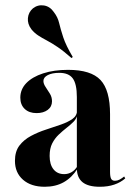

<svg xmlns="http://www.w3.org/2000/svg" viewBox="-20 -692 507 723"><path d="M269.4 -208.9V-326.6Q269.4 -375.8 254 -396.8Q238.7 -417.7 203.2 -417.7Q176.6 -417.7 160.1 -409.3Q143.5 -400.8 143.5 -387.1Q143.5 -376.6 151.6 -364.5Q159.7 -352.4 167.7 -339.5Q175.8 -326.6 175.8 -310.5Q175.8 -290.3 159.7 -278.2Q143.5 -266.1 117.7 -266.1Q89.5 -266.1 73 -281.9Q56.5 -297.6 56.5 -324.2Q56.5 -355.6 79 -379Q101.6 -402.4 142.3 -415.7Q183.1 -429 236.3 -429Q322.6 -429 358.5 -390.7Q394.4 -352.4 394.4 -262.1V-208.9ZM148.4 11.3Q96.8 11.3 66.5 -15.3Q36.3 -41.9 36.3 -86.3Q36.3 -121.8 53.2 -144Q70.2 -166.1 96.8 -180.2Q123.4 -194.4 153.2 -204Q183.1 -213.7 209.7 -223Q236.3 -232.3 253.2 -244.4Q270.2 -256.5 270.2 -276.6L271 -260.5Q268.5 -245.2 256.9 -233.5Q245.2 -221.8 230.6 -210.5Q216.1 -199.2 201.2 -185.1Q186.3 -171 176.6 -152Q166.9 -133.1 166.9 -104.8Q166.9 -72.6 181.5 -54.4Q196 -36.3 221.8 -36.3Q237.1 -36.3 250 -44Q262.9 -51.6 271.8 -66.9V-56.5Q250.8 -23.4 220.2 -6Q189.5 11.3 148.4 11.3ZM394.4 -45.2Q394.4 -26.6 398.4 -19Q402.4 -11.3 412.9 -11.3Q421.8 -11.3 430.2 -15.7Q438.7 -20.2 447.6 -27.4L451.6 -20.2Q433.9 -4.8 410.1 3.2Q386.3 11.3 355.6 11.3Q312.1 11.3 290.7 -6Q269.4 -23.4 269.4 -58.9V-208.9H394.4ZM249.2 -473.4Q220.2 -499.2 197.6 -514.5Q175 -529.8 156.5 -539.5Q137.9 -549.2 123.8 -558.5Q109.7 -567.7 98.4 -581.5Q83.1 -601.6 85.1 -623.8Q87.1 -646 104 -660.5Q122.6 -675 145.6 -671.4Q168.5 -667.7 183.1 -646Q197.6 -627.4 202.8 -604.8Q208.1 -582.3 218.1 -551.6Q228.2 -521 254 -477.4Z"/></svg>

Font: Playfair 144pt SemiCondensed ExtraBold
Style: Regular
Weight: 800
Width: 4
Designer: Claus Eggers Sørensen
Foundry: Claus Eggers Sørensen
Version: Version 2.203